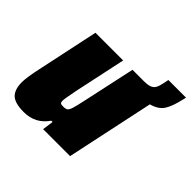

<svg xmlns="http://www.w3.org/2000/svg" viewBox="-150 -760 931 931"><g transform="rotate(45 315.0 -295.0)"><path d="M630 -598 627 -585Q613 -522 593.5 -492.5Q574 -463 529 -451L433 0H248L256 -57H247Q203 8 123 8Q62 8 38 -15Q14 -38 14 -89Q14 -123 32 -204L97 -510H287L231 -248Q217 -178 217 -165Q217 -153 221.5 -149.5Q226 -146 238 -146Q256 -146 263.5 -151.5Q271 -157 277 -176Q283 -195 294 -247L351 -510H427Q455 -510 469.5 -515.5Q484 -521 491.5 -534Q499 -547 504 -573L509 -598Z"/></g></svg>

Font: Saira Semi Condensed Black
Style: Italic
Weight: 900
Width: 4
Italic angle: -12°
Designer: Hector Gatti with collaboration of the Omnibus-Type team
Foundry: Omnibus-Type
Version: Version 1.001; ttfautohint (v1.8)